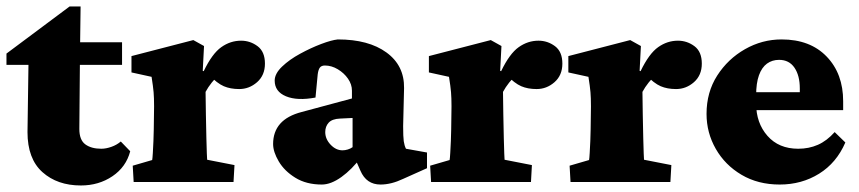

<svg xmlns="http://www.w3.org/2000/svg" viewBox="-24 -566 2671 597"><path d="M380.9 -95.7Q368.2 -46.9 325.7 -18.1Q283.2 10.7 227.5 10.7Q154.3 10.7 107.9 -30.8Q61.5 -72.3 61.5 -155.3L64.5 -364.3H-3.9V-399.4L192.4 -545.9H226.6L224.6 -391.6L222.7 -165Q222.7 -130.9 241.2 -117.2Q259.8 -103.5 291 -103.5Q305.7 -103.5 322.3 -109.4Q338.9 -115.2 351.6 -126ZM177.7 -364.3V-434.6H355.5V-364.3Z M391.6 0 388.7 -50.8 449.2 -68.4Q450.2 -73.2 451.2 -90.3Q452.1 -107.4 453.1 -127.9Q454.1 -148.4 454.1 -163.1L455.1 -235.4Q455.1 -261.7 453.6 -279.3Q452.1 -296.9 447.3 -327.1L384.8 -340.8V-391.6L577.1 -441.4L610.4 -422.9L606.4 -345.7L609.4 -344.7Q635.7 -399.4 664.1 -419.4Q692.4 -439.5 725.6 -439.5Q753.9 -439.5 776.9 -422.4Q799.8 -405.3 799.8 -368.2Q799.8 -332 775.4 -310.5Q751 -289.1 719.7 -289.1Q692.4 -289.1 671.9 -297.9Q651.4 -306.6 625 -334L660.2 -333Q645.5 -323.2 634.3 -309.1Q623 -294.9 615.2 -280.3L616.2 -210Q617.2 -168 617.7 -137.2Q618.2 -106.4 619.1 -89.4Q620.1 -72.3 620.1 -69.3L705.1 -52.7L702.1 0Z M976.6 7.8Q928.7 7.8 894.5 -13.2Q860.4 -34.2 842.8 -64Q825.2 -93.8 825.2 -118.2Q825.2 -156.2 847.2 -181.2Q869.1 -206.1 914.1 -217.8L1070.3 -259.8V-284.2Q1070.3 -303.7 1058.1 -321.3Q1045.9 -338.9 1026.4 -350.6Q1006.8 -362.3 986.3 -362.3Q975.6 -362.3 970.7 -356Q965.8 -349.6 963.9 -335L957 -262.7Q900.4 -252 865.2 -266.6Q830.1 -281.2 830.1 -315.4Q830.1 -336.9 853 -358.9Q876 -380.9 909.2 -398.9Q942.4 -417 974.6 -429.2Q1006.8 -441.4 1026.4 -443.4Q1122.1 -443.4 1177.7 -402.8Q1233.4 -362.3 1232.4 -292L1229.5 -173.8Q1229.5 -140.6 1231.4 -127Q1233.4 -113.3 1238.3 -103.5L1303.7 -91.8V-43L1229.5 -9.8Q1210.9 -1 1193.4 3.4Q1175.8 7.8 1159.2 7.8Q1115.2 7.8 1096.7 -35.2L1075.2 -84L1099.6 -78.1Q1070.3 -39.1 1037.6 -15.6Q1004.9 7.8 976.6 7.8ZM1041 -98.6Q1048.8 -98.6 1057.1 -101.1Q1065.4 -103.5 1072.3 -108.4V-199.2L1033.2 -197.3Q1008.8 -196.3 998 -184.6Q987.3 -172.9 987.3 -155.3Q987.3 -133.8 1003.9 -116.2Q1020.5 -98.6 1041 -98.6Z M1316.4 0 1313.5 -50.8 1374 -68.4Q1375 -73.2 1376 -90.3Q1377 -107.4 1377.9 -127.9Q1378.9 -148.4 1378.9 -163.1L1379.9 -235.4Q1379.9 -261.7 1378.4 -279.3Q1377 -296.9 1372.1 -327.1L1309.6 -340.8V-391.6L1502 -441.4L1535.2 -422.9L1531.2 -345.7L1534.2 -344.7Q1560.5 -399.4 1588.9 -419.4Q1617.2 -439.5 1650.4 -439.5Q1678.7 -439.5 1701.7 -422.4Q1724.6 -405.3 1724.6 -368.2Q1724.6 -332 1700.2 -310.5Q1675.8 -289.1 1644.5 -289.1Q1617.2 -289.1 1596.7 -297.9Q1576.2 -306.6 1549.8 -334L1585 -333Q1570.3 -323.2 1559.1 -309.1Q1547.9 -294.9 1540 -280.3L1541 -210Q1542 -168 1542.5 -137.2Q1543 -106.4 1543.9 -89.4Q1544.9 -72.3 1544.9 -69.3L1629.9 -52.7L1627 0Z M1750 0 1747.1 -50.8 1807.6 -68.4Q1808.6 -73.2 1809.6 -90.3Q1810.5 -107.4 1811.5 -127.9Q1812.5 -148.4 1812.5 -163.1L1813.5 -235.4Q1813.5 -261.7 1812 -279.3Q1810.5 -296.9 1805.7 -327.1L1743.2 -340.8V-391.6L1935.5 -441.4L1968.8 -422.9L1964.8 -345.7L1967.8 -344.7Q1994.1 -399.4 2022.5 -419.4Q2050.8 -439.5 2084 -439.5Q2112.3 -439.5 2135.3 -422.4Q2158.2 -405.3 2158.2 -368.2Q2158.2 -332 2133.8 -310.5Q2109.4 -289.1 2078.1 -289.1Q2050.8 -289.1 2030.3 -297.9Q2009.8 -306.6 1983.4 -334L2018.6 -333Q2003.9 -323.2 1992.7 -309.1Q1981.4 -294.9 1973.6 -280.3L1974.6 -210Q1975.6 -168 1976.1 -137.2Q1976.6 -106.4 1977.5 -89.4Q1978.5 -72.3 1978.5 -69.3L2063.5 -52.7L2060.5 0Z M2400.4 7.8Q2333 7.8 2281.7 -22.5Q2230.5 -52.7 2201.7 -103Q2172.9 -153.3 2172.9 -211.9Q2172.9 -279.3 2206.1 -331.1Q2239.3 -382.8 2292.5 -413.1Q2345.7 -443.4 2406.2 -443.4Q2495.1 -443.4 2546.4 -390.1Q2597.7 -336.9 2597.7 -251V-223.6H2314.5V-279.3H2481.4L2462.9 -249V-291Q2462.9 -331.1 2446.3 -355.5Q2429.7 -379.9 2398.4 -379.9Q2377 -379.9 2360.8 -368.2Q2344.7 -356.4 2335.9 -332Q2327.1 -307.6 2327.1 -269.5V-244.1Q2327.1 -183.6 2362.3 -143.6Q2397.5 -103.5 2458 -103.5Q2491.2 -103.5 2519 -115.7Q2546.9 -127.9 2571.3 -155.3L2604.5 -123Q2577.1 -59.6 2522.9 -25.9Q2468.8 7.8 2400.4 7.8Z"/></svg>

Font: Crimson Pro Black
Style: Regular
Weight: 900
Designer: Jacques Le Bailly
Foundry: Baron von Fonthausen
Version: Version 1.003